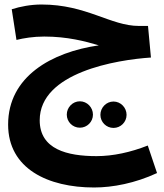

<svg xmlns="http://www.w3.org/2000/svg" viewBox="-20 -560 727 851"><path d="M397 271C480 271 579 252 676 207L635 85C559 115 481 132 408 132C278 132 156 102 156 -27C156 -239 497 -295 649 -305L636 -445H596C470 -445 364 -540 164 -540C116 -540 70 -531 32 -519L53 -383C85 -391 128 -398 176 -398C278 -398 358 -377 418 -359C209 -329 16 -221 16 -8C16 188 193 271 397 271ZM334 6C366 6 392 -20 392 -52C392 -84 366 -111 334 -111C302 -111 276 -84 276 -52C276 -20 302 6 334 6ZM483 7C515 7 541 -19 541 -51C541 -83 515 -110 483 -110C451 -110 425 -83 425 -51C425 -19 451 7 483 7Z"/></svg>

Font: Noto Sans Arabic UI
Style: Bold
Weight: 700
Designer: Monotype Design Team, Nadine Chahine and Nizar Qandah
Foundry: Monotype Imaging Inc.
Version: Version 2.010